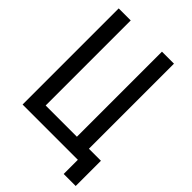

<svg xmlns="http://www.w3.org/2000/svg" viewBox="-265 -906 1130 1130"><g transform="rotate(45 300.0 -341.0)"><path d="M30 0V-800H130V-92H390V-800H490V0ZM490 118V0H458V-92H590V118Z"/></g></svg>

Font: Victor Mono
Style: Bold
Weight: 700
Monospace: yes
Designer: Rune Bjørnerås
Version: Version 1.561;gftools[0.9.30]